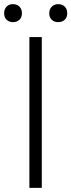

<svg xmlns="http://www.w3.org/2000/svg" viewBox="-36 -908 345 928"><path d="M106 -729H166V0H106ZM-16 -844Q-16 -864 -4 -876Q8 -888 26 -888Q46 -888 58 -876Q70 -864 70 -844Q70 -824 58 -812.5Q46 -801 26 -801Q8 -801 -4 -812.5Q-16 -824 -16 -844ZM202 -844Q202 -864 214.5 -876Q227 -888 245 -888Q265 -888 277 -876Q289 -864 289 -844Q289 -824 277 -812.5Q265 -801 245 -801Q226 -801 214 -812.5Q202 -824 202 -844Z"/></svg>

Font: Merged Yaku Han JP Light
Style: Regular
Weight: 300
Designer: Ryoko NISHIZUKA 西塚涼子 (kana, bopomofo & ideographs); Paul D. Hunt (Latin, Greek & Cyrillic); Sandoll Communications 산돌커뮤니
Foundry: Adobe
Version: Version 2.004